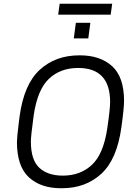

<svg xmlns="http://www.w3.org/2000/svg" viewBox="-20 -990 729 1020"><path d="M304 10Q196 10 133 -48.5Q70 -107 70 -235Q70 -259 79 -331L84 -371Q107 -542 191 -619Q275 -696 401 -696H405Q512 -696 575.5 -638.5Q639 -581 639 -454Q639 -415 625 -315Q602 -144 518.5 -67Q435 10 309 10ZM550 -309Q565 -410 565 -448Q565 -629 395 -629Q301 -629 240 -571.5Q179 -514 159 -377Q144 -267 144 -238Q144 -140 189 -98.5Q234 -57 314 -57Q407 -57 468.5 -114.5Q530 -172 550 -309ZM576 -970 568 -912H289L297 -970ZM449 -786H372L383 -869H460Z"/></svg>

Font: Chivo Light Italic
Style: Regular
Weight: 300
Italic angle: -8.05°
Designer: Hector Gatti
Foundry: Omnibus-Type
Version: Version 1.007